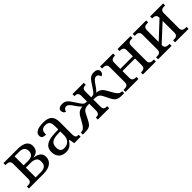

<svg xmlns="http://www.w3.org/2000/svg" viewBox="275 -1700 2864 2864"><g transform="rotate(-45 1707.0 -268.0)"><path d="M22.9 -536.1H314Q418.9 -536.1 467.5 -502.9Q516.1 -469.7 516.1 -407.2Q516.1 -377.4 508.1 -355.2Q500 -333 485.1 -317.6Q470.2 -302.2 449.5 -293.2Q428.7 -284.2 402.8 -280.8V-275.9Q434.6 -272 459.7 -262.7Q484.9 -253.4 502.9 -238.5Q521 -223.6 530.5 -202.4Q540 -181.2 540 -152.8Q540 -120.1 527.3 -92Q514.6 -64 489 -43.5Q463.4 -22.9 424.6 -11.5Q385.7 0 333 0H22.9V-42H36.1Q52.7 -42 67.6 -44.2Q82.5 -46.4 93.8 -53.2Q105 -60.1 111.6 -73.5Q118.2 -86.9 118.2 -108.9V-425.8Q118.2 -447.8 111.6 -461.2Q105 -474.6 93.8 -481.9Q82.5 -489.3 67.6 -491.7Q52.7 -494.1 36.1 -494.1H22.9ZM314 -45.9Q347.2 -45.9 370.8 -52Q394.5 -58.1 409.7 -71.3Q424.8 -84.5 431.9 -105.5Q439 -126.5 439 -155.8Q439 -208.5 405 -230.2Q371.1 -252 308.1 -252H211.9V-45.9ZM211.9 -490.2V-299.8H309.1Q339.4 -299.8 360.6 -306.9Q381.8 -314 395 -326.9Q408.2 -339.8 414.1 -357.7Q419.9 -375.5 419.9 -397Q419.9 -416.5 414.1 -433.6Q408.2 -450.7 395.3 -463.1Q382.3 -475.6 361.1 -482.9Q339.8 -490.2 309.1 -490.2Z M742.2 -145Q742.2 -98.1 762 -75Q781.7 -51.8 823.2 -51.8Q853.5 -51.8 878.2 -61.5Q902.8 -71.3 920.2 -89.4Q937.5 -107.4 946.8 -133.3Q956.1 -159.2 956.1 -190.9V-272L892.1 -269Q849.6 -267.1 821 -258.5Q792.5 -250 774.9 -234.6Q757.3 -219.2 749.8 -196.8Q742.2 -174.3 742.2 -145ZM863.3 -496.1Q834.5 -496.1 816.7 -488Q798.8 -480 788.8 -465.3Q778.8 -450.7 775.4 -430.7Q772 -410.6 772 -387.2Q730.5 -387.2 708.7 -401.4Q687 -415.5 687 -450.2Q687 -476.1 701.2 -494.1Q715.3 -512.2 740 -523.7Q764.6 -535.2 797.4 -540.5Q830.1 -545.9 867.2 -545.9Q913.1 -545.9 947.3 -536.9Q981.4 -527.8 1004.4 -507.3Q1027.3 -486.8 1038.8 -453.9Q1050.3 -420.9 1050.3 -373V-113.8Q1050.3 -92.8 1053.7 -79.1Q1057.1 -65.4 1064.5 -57.1Q1071.8 -48.8 1083.7 -45.4Q1095.7 -42 1112.3 -42H1115.2V0H980L964.4 -85.9H956.1Q940.4 -64.9 925.8 -47.4Q911.1 -29.8 893.6 -17.1Q876 -4.4 853.8 2.7Q831.5 9.8 800.3 9.8Q767.1 9.8 738.5 0.2Q710 -9.3 689.2 -29.1Q668.5 -48.8 656.7 -78.9Q645 -108.9 645 -149.9Q645 -229.5 701.7 -268.1Q758.3 -306.6 873 -310.1L956.1 -313V-373Q956.1 -399.9 953.1 -422.6Q950.2 -445.3 940.4 -461.7Q930.7 -478 912.4 -487.1Q894 -496.1 863.3 -496.1Z M1554.2 -425.8Q1554.2 -447.8 1548.3 -461.2Q1542.5 -474.6 1532.5 -481.9Q1522.5 -489.3 1509.5 -491.7Q1496.6 -494.1 1482.4 -494.1H1478V-536.1H1717.3V-494.1H1714.4Q1700.2 -494.1 1687 -491.9Q1673.8 -489.7 1663.8 -483.2Q1653.8 -476.6 1647.9 -464.1Q1642.1 -451.7 1642.1 -431.2V-305.2Q1656.7 -305.2 1666.7 -306.4Q1676.8 -307.6 1684.3 -310.1Q1691.9 -312.5 1697.5 -316.4Q1703.1 -320.3 1709 -326.2Q1721.7 -337.9 1739 -363.8Q1756.3 -389.6 1782.2 -428.2Q1799.3 -454.6 1814.2 -475.6Q1829.1 -496.6 1845.5 -511.2Q1861.8 -525.9 1882.6 -533.9Q1903.3 -542 1932.1 -542Q1974.6 -542 1996.3 -525.1Q2018.1 -508.3 2018.1 -481Q2018.1 -467.3 2014.2 -456.3Q2010.3 -445.3 2003.7 -437.5Q1997.1 -429.7 1988.3 -424.8Q1979.5 -419.9 1970.2 -418Q1968.3 -429.2 1964.1 -439.5Q1960 -449.7 1952.9 -457.5Q1945.8 -465.3 1936.3 -469.7Q1926.8 -474.1 1914.1 -474.1Q1901.9 -474.1 1890.9 -469.5Q1879.9 -464.8 1869.1 -455.3Q1858.4 -445.8 1847.2 -431.4Q1835.9 -417 1823.2 -397.9Q1809.6 -378.4 1798.8 -363.3Q1788.1 -348.1 1778.8 -336.4Q1769.5 -324.7 1760.7 -316.2Q1752 -307.6 1742.2 -300.8Q1789.1 -298.3 1820.3 -276.9Q1851.6 -255.4 1874 -213.9L1926.3 -122.1Q1949.2 -80.1 1973.9 -61Q1998.5 -42 2032.2 -42H2035.2V0H2000Q1961.9 0 1936.3 -3.9Q1910.6 -7.8 1892.1 -18.3Q1873.5 -28.8 1859.4 -47.1Q1845.2 -65.4 1830.1 -94.2L1781.2 -190.9Q1770 -212.9 1757.6 -226.1Q1745.1 -239.3 1729 -246.6Q1712.9 -253.9 1691.9 -256.3Q1670.9 -258.8 1642.1 -258.8V-108.9Q1642.1 -86.9 1647.9 -73.5Q1653.8 -60.1 1663.8 -53.2Q1673.8 -46.4 1687 -44.2Q1700.2 -42 1714.4 -42H1717.3V0H1478V-42H1482.4Q1497.1 -42 1510 -44.4Q1522.9 -46.9 1532.7 -54.4Q1542.5 -62 1548.3 -76.2Q1554.2 -90.3 1554.2 -113.8V-258.8Q1525.9 -258.8 1504.6 -256.3Q1483.4 -253.9 1467.3 -246.6Q1451.2 -239.3 1438.7 -226.1Q1426.3 -212.9 1415 -190.9L1366.2 -94.2Q1351.1 -65.4 1337.2 -47.1Q1323.2 -28.8 1304.7 -18.3Q1286.1 -7.8 1260.3 -3.9Q1234.4 0 1196.3 0H1161.1V-42H1164.1Q1197.8 -42 1222.4 -61Q1247.1 -80.1 1270 -122.1L1322.3 -213.9Q1344.7 -255.4 1376 -276.9Q1407.2 -298.3 1454.1 -300.8Q1444.3 -307.6 1435.5 -316.2Q1426.8 -324.7 1417.5 -336.4Q1408.2 -348.1 1397.5 -363.3Q1386.7 -378.4 1373 -397.9Q1360.4 -417 1349.4 -431.4Q1338.4 -445.8 1327.6 -455.3Q1316.9 -464.8 1305.9 -469.5Q1294.9 -474.1 1282.2 -474.1Q1270 -474.1 1260.3 -469.7Q1250.5 -465.3 1243.7 -457.5Q1236.8 -449.7 1232.4 -439.5Q1228 -429.2 1226.1 -418Q1216.8 -419.9 1208 -424.8Q1199.2 -429.7 1192.6 -437.5Q1186 -445.3 1182.1 -456.3Q1178.2 -467.3 1178.2 -481Q1178.2 -508.3 1200 -525.1Q1221.7 -542 1264.2 -542Q1293 -542 1313.7 -533.9Q1334.5 -525.9 1350.8 -511.2Q1367.2 -496.6 1382.1 -475.6Q1397 -454.6 1414.1 -428.2Q1439.9 -389.6 1457.3 -363.8Q1474.6 -337.9 1487.3 -326.2Q1493.2 -320.3 1499 -316.4Q1504.9 -312.5 1512.2 -310.1Q1519.5 -307.6 1529.5 -306.4Q1539.6 -305.2 1554.2 -305.2Z M2703.1 -536.1V-494.1H2689.9Q2673.3 -494.1 2658.4 -491.9Q2643.6 -489.7 2632.3 -482.7Q2621.1 -475.6 2614.5 -462.2Q2607.9 -448.7 2607.9 -426.8V-108.9Q2607.9 -86.9 2614.5 -73.5Q2621.1 -60.1 2632.3 -53.2Q2643.6 -46.4 2658.4 -44.2Q2673.3 -42 2689.9 -42H2703.1V0H2429.2V-42H2432.1Q2448.7 -42 2463.6 -44.2Q2478.5 -46.4 2489.7 -53.2Q2501 -60.1 2507.6 -73.5Q2514.2 -86.9 2514.2 -108.9V-252H2250V-108.9Q2250 -86.9 2256.6 -73.5Q2263.2 -60.1 2274.4 -53.2Q2285.6 -46.4 2300.5 -44.2Q2315.4 -42 2332 -42H2335V0H2061V-42H2074.2Q2090.8 -42 2105.7 -44.2Q2120.6 -46.4 2131.8 -53.2Q2143.1 -60.1 2149.7 -73.5Q2156.2 -86.9 2156.2 -108.9V-425.8Q2156.2 -447.8 2149.7 -461.2Q2143.1 -474.6 2131.8 -481.9Q2120.6 -489.3 2105.7 -491.7Q2090.8 -494.1 2074.2 -494.1H2061V-536.1H2335V-494.1H2332Q2315.4 -494.1 2300.5 -491.9Q2285.6 -489.7 2274.4 -482.7Q2263.2 -475.6 2256.6 -462.2Q2250 -448.7 2250 -426.8V-297.9H2514.2V-425.8Q2514.2 -447.8 2507.6 -461.2Q2501 -474.6 2489.7 -481.9Q2478.5 -489.3 2463.6 -491.7Q2448.7 -494.1 2432.1 -494.1H2429.2V-536.1Z M3391.1 -536.1V-494.1H3377.9Q3361.3 -494.1 3346.4 -491.9Q3331.5 -489.7 3320.3 -482.7Q3309.1 -475.6 3302.5 -462.2Q3295.9 -448.7 3295.9 -426.8V-108.9Q3295.9 -86.9 3302.5 -73.5Q3309.1 -60.1 3320.3 -53.2Q3331.5 -46.4 3346.4 -44.2Q3361.3 -42 3377.9 -42H3391.1V0H3106.9V-42H3120.1Q3136.7 -42 3151.6 -44.2Q3166.5 -46.4 3177.7 -53.2Q3189 -60.1 3195.6 -73.5Q3202.1 -86.9 3202.1 -108.9V-357.9L2938 -113.8V-108.9Q2938 -86.9 2944.6 -73.5Q2951.2 -60.1 2962.4 -53.2Q2973.6 -46.4 2988.5 -44.2Q3003.4 -42 3020 -42H3033.2V0H2749V-42H2762.2Q2778.8 -42 2793.7 -44.2Q2808.6 -46.4 2819.8 -53.2Q2831.1 -60.1 2837.6 -73.5Q2844.2 -86.9 2844.2 -108.9V-425.8Q2844.2 -447.8 2837.6 -461.2Q2831.1 -474.6 2819.8 -481.9Q2808.6 -489.3 2793.7 -491.7Q2778.8 -494.1 2762.2 -494.1H2749V-536.1H3033.2V-494.1H3020Q3003.4 -494.1 2988.5 -491.9Q2973.6 -489.7 2962.4 -482.7Q2951.2 -475.6 2944.6 -462.2Q2938 -448.7 2938 -426.8V-176.8L3202.1 -422.9V-425.8Q3202.1 -447.8 3195.6 -461.2Q3189 -474.6 3177.7 -481.9Q3166.5 -489.3 3151.6 -491.7Q3136.7 -494.1 3120.1 -494.1H3117.2V-536.1Z"/></g></svg>

Font: Droid Serif
Style: Regular
Weight: 400
Designer: Monotype Design team
Foundry: Monotype Imaging Inc.
Version: Version 1.03